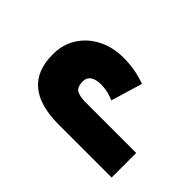

<svg xmlns="http://www.w3.org/2000/svg" viewBox="-59 -988 519 519"><g transform="rotate(45 201.0 -728.0)"><path d="M184 -602Q111 -602 74.5 -632.5Q38 -663 38 -725Q38 -764 57 -793Q76 -822 108 -838Q140 -854 180 -854Q201 -854 222 -850.5Q243 -847 265 -839L238 -749Q221 -756 209 -758Q197 -760 190 -760Q168 -760 157.5 -752.5Q147 -745 147 -731Q147 -709 158.5 -702.5Q170 -696 193 -696H386V-602Z"/></g></svg>

Font: Noto Sans Armenian
Style: Regular
Weight: 400
Designer: Monotype Design Team
Foundry: Monotype Imaging Inc.
Version: Version 2.007